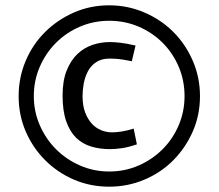

<svg xmlns="http://www.w3.org/2000/svg" viewBox="-20 -702 821 721"><path d="M50 -341Q50 -411 76.5 -473.5Q103 -536 149.5 -582Q196 -628 257.5 -655Q319 -682 390 -682Q460 -682 522.5 -655Q585 -628 631 -582Q677 -536 704 -473.5Q731 -411 731 -341Q731 -270 704 -208.5Q677 -147 631 -100.5Q585 -54 522.5 -27.5Q460 -1 390 -1Q319 -1 257.5 -27.5Q196 -54 149.5 -100.5Q103 -147 76.5 -208.5Q50 -270 50 -341ZM107 -341Q107 -283 129.5 -231.5Q152 -180 190.5 -141.5Q229 -103 280.5 -80.5Q332 -58 390 -58Q449 -58 500.5 -80.5Q552 -103 590.5 -141.5Q629 -180 651 -231.5Q673 -283 673 -341Q673 -400 651 -451.5Q629 -503 590.5 -541.5Q552 -580 500.5 -602Q449 -624 390 -624Q332 -624 280.5 -602Q229 -580 190.5 -541.5Q152 -503 129.5 -451.5Q107 -400 107 -341ZM475 -472Q441 -479 424 -480.5Q407 -482 392 -482Q361 -482 341 -468.5Q321 -455 310 -434Q299 -413 294.5 -388.5Q290 -364 290 -342Q290 -306 299.5 -280.5Q309 -255 324.5 -238Q340 -221 360 -213Q380 -205 400 -205Q416 -205 436 -208Q456 -211 482 -219L494 -160Q462 -149 437.5 -145.5Q413 -142 392 -142Q354 -142 321.5 -152Q289 -162 265.5 -185Q242 -208 228.5 -247Q215 -286 215 -343Q215 -399 230.5 -437.5Q246 -476 271 -499.5Q296 -523 327.5 -533.5Q359 -544 392 -544Q410 -544 432 -541.5Q454 -539 489 -531Z"/></svg>

Font: Actor
Style: Regular
Weight: 400
Designer: Thomas Junold
Foundry: Thomas Junold
Version: Version 1.001